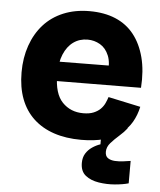

<svg xmlns="http://www.w3.org/2000/svg" viewBox="-53 -588 692 828"><g transform="rotate(5 293.5 -174.0)"><path d="M534 183Q510 190 475 193Q440 196 405 190.5Q370 185 347.5 167Q325 149 325 113Q325 89 335.5 72Q346 55 363 43.5Q380 32 398 26V-60L481 -83L509 -53Q496 -36 476 -18.5Q456 -1 440 17Q424 35 424 56Q424 75 436 83Q448 91 466 92Q484 93 502.5 90.5Q521 88 534 86ZM313 14Q247 14 195 -3.5Q143 -21 106.5 -55Q70 -89 51 -139Q32 -189 32 -254Q32 -317 50.5 -370Q69 -423 103.5 -461.5Q138 -500 188.5 -521Q239 -542 302 -542Q366 -542 414.5 -521.5Q463 -501 494.5 -461Q526 -421 541 -363.5Q556 -306 551 -232L138 -229V-313L459 -316L402 -277Q409 -327 396 -358.5Q383 -390 358 -404.5Q333 -419 304 -419Q269 -419 242.5 -400Q216 -381 201 -345Q186 -309 186 -257Q186 -175 221.5 -138Q257 -101 312 -101Q339 -101 357 -108.5Q375 -116 386.5 -127.5Q398 -139 404.5 -153Q411 -167 415 -180L555 -150Q547 -113 529.5 -83Q512 -53 482.5 -31Q453 -9 411.5 2.5Q370 14 313 14Z"/></g></svg>

Font: Bricolage Grotesque ExtraBold
Style: Regular
Weight: 800
Designer: Mathieu Triay
Foundry: Atelier Triay
Version: Version 1.001;gftools[0.9.33.dev8+g029e19f]